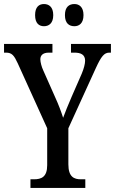

<svg xmlns="http://www.w3.org/2000/svg" viewBox="-22 -932 570 952"><path d="M347 -802C370 -802 392 -816 392 -857C392 -898 370 -912 347 -912C321 -912 300 -898 300 -857C300 -816 321 -802 347 -802ZM196 -802C220 -802 242 -816 242 -857C242 -898 220 -912 196 -912C172 -912 152 -898 152 -857C152 -816 172 -802 196 -802ZM129 0H401V-43H379C346 -43 317 -54 317 -117V-296L453 -594C480 -653 495 -671 520 -671H528V-714H330V-671H347C379 -671 400 -661 400 -631C400 -616 394 -592 383 -566L334 -454C316 -412 301 -376 291 -348C281 -379 269 -412 251 -451L192 -584C185 -599 178 -623 178 -638C178 -656 189 -671 220 -671H238V-714H-2V-671H8C37 -671 48 -657 66 -618L212 -296V-113C212 -54 183 -43 146 -43H129Z"/></svg>

Font: Noto Serif Khmer ExtraCondensed Medium
Style: Regular
Weight: 500
Width: 2
Designer: Danh Hong and the Monotype Design Team
Foundry: Monotype Imaging Inc.
Version: Version 2.004